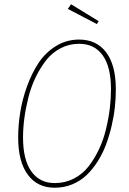

<svg xmlns="http://www.w3.org/2000/svg" viewBox="-20 -878 611 908"><path d="M315.9 -857.9 446.8 -777.8 438 -764.2 300.8 -835.9ZM354 -690.9Q436.5 -690.9 482.2 -630.4Q527.8 -569.8 527.8 -455.1Q527.8 -414.1 523.2 -371.1Q518.6 -328.1 507.8 -282.2Q497.1 -236.3 481.4 -194.3Q465.8 -152.3 442.1 -115Q418.5 -77.6 389.6 -50Q360.8 -22.5 322 -6.3Q283.2 9.8 238.8 9.8Q156.7 9.8 111.3 -52Q65.9 -113.8 65.9 -228Q65.9 -285.6 75.7 -346.7Q85.4 -407.7 107.9 -470Q130.4 -532.2 162.6 -580.8Q194.8 -629.4 244.6 -660.2Q294.4 -690.9 354 -690.9ZM354 -670.9Q307.1 -670.9 266.8 -649.9Q226.6 -628.9 198.5 -593.3Q170.4 -557.6 148.7 -512.7Q127 -467.8 114.3 -417.2Q101.6 -366.7 95.2 -319.3Q88.9 -272 88.9 -228Q88.9 -122.6 128.2 -67.4Q167.5 -12.2 238.8 -12.2Q288.1 -12.2 329.3 -33.4Q370.6 -54.7 398.7 -90.8Q426.8 -127 448 -171.9Q469.2 -216.8 481.4 -267.8Q493.7 -318.8 499.3 -365.5Q504.9 -412.1 504.9 -456.1Q504.9 -561.5 465.8 -616.2Q426.8 -670.9 354 -670.9Z"/></svg>

Font: Fira Sans Compressed Thin
Style: Italic
Weight: 100
Width: 3
Italic angle: -8°
Designer: Carrois Corporate & Edenspiekermann AG
Foundry: Carrois Corporate GbR & Edenspiekermann AG
Version: Version 4.203;PS 004.203;hotconv 1.0.88;makeotf.lib2.5.64775